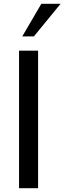

<svg xmlns="http://www.w3.org/2000/svg" viewBox="-20 -988 338 1008"><path d="M80 0H180V-722H80ZM298 -968H197L97 -797H158Z"/></svg>

Font: Perun
Style: Regular
Weight: 400
Foundry: Copyright (c) Stefan Peev, Context Ltd, 2016
Version: Version 1.089